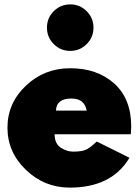

<svg xmlns="http://www.w3.org/2000/svg" viewBox="-20 -839 632 875"><path d="M14 -257Q14 -369 98 -448.5Q182 -528 300 -528Q423 -528 500.5 -458.5Q578 -389 578 -262Q578 -251 576 -227H229Q229 -184 257 -166Q285 -148 313 -148Q351 -148 370 -156Q389 -164 421 -194L570 -120Q489 16 298 16Q182 16 98 -65Q14 -146 14 -257ZM235 -335H375Q365 -390 306 -390Q237 -390 235 -335ZM225 -788Q256 -819 300 -819Q344 -819 375 -788Q406 -757 406 -713Q406 -669 375 -638Q344 -607 300 -607Q256 -607 225 -638Q194 -669 194 -713Q194 -757 225 -788Z"/></svg>

Font: Spartan MB
Style: Regular
Weight: 900
Designer: Matt Bailey
Foundry: Matt Bailey
Version: Version 001.001